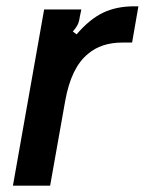

<svg xmlns="http://www.w3.org/2000/svg" viewBox="-20 -589 459 609"><path d="M21 0 120 -559H238L233 -535Q231 -520 226 -510Q221 -500 211 -489L223 -480Q264 -528 306.5 -548.5Q349 -569 406 -569H419L399 -454H368Q301 -454 259 -418Q206 -375 187 -270L139 0Z"/></svg>

Font: Open Sauce Sans SemiBold Italic
Style: Regular
Weight: 600
Italic angle: -10°
Designer: Alfredo Marco Pradil
Foundry: Creative Sauce Fz LLC
Version: Version 1.477